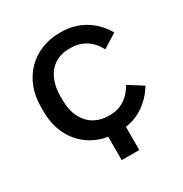

<svg xmlns="http://www.w3.org/2000/svg" viewBox="-155 -645 847 890"><g transform="rotate(-30 268.5 -199.5)"><path d="M242 128H336V4C408 -6 468 -48 510 -116L434 -164C403 -109 357 -80 302 -80H293C203 -80 144 -146 144 -248V-272C144 -375 200 -441 287 -441H296C356 -441 403 -412 433 -355L508 -402C462 -482 385 -527 295 -527H287C144 -527 41 -423 41 -274V-247C41 -114 121 -17 242 3Z"/></g></svg>

Font: Fixel Text Medium
Style: Regular
Weight: 500
Width: 4
Designer: AlfaBravo + MacPaw
Foundry: Kyrylo Tkachov, Marchela Mozhyna, Serhii Makarenko, Maria Weinstein, Zakhar Kryvoshyya
Version: Version 1.211